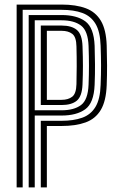

<svg xmlns="http://www.w3.org/2000/svg" viewBox="-20 -820 517 840"><path d="M52.8 0V-800H249.5Q312.2 -800 355.4 -783.9Q398.5 -767.8 421.5 -728.9Q444.5 -690 446.8 -621.5Q448.2 -573.2 448.4 -532.8Q448.5 -492.2 446.8 -447.2Q444.2 -378 421 -339.1Q397.8 -300.2 354.6 -284.5Q311.5 -268.8 249.2 -268.8H185V0H158.5V-291.5H249.2Q301.8 -291.5 339.2 -304.8Q376.8 -318 397.5 -352Q418.2 -386 420.2 -448Q422.2 -495.2 422.1 -533.6Q422 -572 420.2 -620.5Q418.2 -681.8 397.9 -715.8Q377.5 -749.8 340.1 -763.4Q302.8 -777 249.5 -777H79.2V0ZM105.5 0V-754.2H249.5Q315.5 -754.2 353.1 -726.8Q390.8 -699.2 394 -619.8Q395.2 -581 395.6 -539Q396 -497 394 -449Q390.8 -369.2 352.9 -341.9Q315 -314.5 249.2 -314.5H132V0ZM132 -337.5H249.2Q303.5 -337.5 334.2 -360.2Q365 -383 367.5 -450Q369.2 -494 369.2 -533Q369.2 -572 367.5 -618.8Q365 -685 334.5 -708.1Q304 -731.2 249.5 -731.2H132ZM158.5 -360.5V-708.2H249.5Q293.2 -708.2 316.2 -689.1Q339.2 -670 341 -618Q342.8 -569.8 342.8 -531.6Q342.8 -493.5 341 -450.8Q339 -398.8 316.1 -379.6Q293.2 -360.5 249.2 -360.5ZM185 -383.2H249.2Q278.5 -383.2 296 -396.9Q313.5 -410.5 314.5 -451.8Q315.5 -488.2 315.6 -529.2Q315.8 -570.2 314.5 -617Q313.8 -658.2 296.2 -671.8Q278.8 -685.2 249.5 -685.2H185Z"/></svg>

Font: Big Shoulders Inline Text ExtraBold
Style: Regular
Weight: 800
Designer: Patric King
Foundry: XO Type Co
Version: Version 1.000